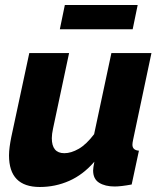

<svg xmlns="http://www.w3.org/2000/svg" viewBox="-20 -737 646 767"><path d="M139 10Q16 10 16 -116Q16 -132 18.5 -150.5Q21 -169 25 -189L97 -525H256L192 -224Q187 -201 187 -185Q187 -125 237 -125Q264 -125 294.5 -142.5Q325 -160 356 -201L425 -525H585L512 -180Q509 -166 509 -159Q509 -137 535 -135L506 0Q463 8 438 8Q400 8 376 -7Q352 -22 352 -56Q352 -66 357 -91Q312 -39 256.5 -14.5Q201 10 139 10ZM219 -620 239 -717H530L510 -620Z"/></svg>

Font: Raleway ExtraBold
Style: Italic
Weight: 800
Italic angle: -12°
Designer: Matt McInerney, Pablo Impallari, Rodrigo Fuenzalida
Foundry: Matt McInerney, Pablo Impallari, Rodrigo Fuenzalida
Version: Version 4.026